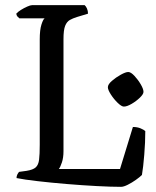

<svg xmlns="http://www.w3.org/2000/svg" viewBox="-20 -724 606 744"><path d="M449 0Q411 0 354.5 -3Q298 -6 238 -11Q178 -16 126 -22Q74 -28 44 -34Q44 -42 47.5 -48.5Q51 -55 54 -58L83 -62Q108 -66 118.5 -75.5Q129 -85 131.5 -105.5Q134 -126 134 -163V-571Q134 -608 140.5 -628.5Q147 -649 153 -653H55Q52 -655 48 -659.5Q44 -664 43 -671Q49 -678 61 -685.5Q73 -693 85.5 -698.5Q98 -704 104 -704H308Q313 -700 317 -691Q321 -682 321 -671L278 -658Q262 -653 250.5 -646.5Q239 -640 232.5 -624Q226 -608 226 -572V-138Q226 -113 220 -95Q214 -77 208 -69H445L495 -232Q512 -232 525 -226.5Q538 -221 543 -216Q543 -173 539 -124Q535 -75 530 -46Q522 -38 506.5 -27Q491 -16 475 -8Q459 0 449 0ZM460 -311Q451 -311 436 -325.5Q421 -340 409.5 -358Q398 -376 398 -386Q398 -397 413.5 -410.5Q429 -424 448 -434.5Q467 -445 477 -445Q487 -445 501 -430Q515 -415 525.5 -397Q536 -379 536 -368Q536 -359 522 -345.5Q508 -332 490 -321.5Q472 -311 460 -311Z"/></svg>

Font: Texturina 72pt Medium
Style: Regular
Weight: 500
Designer: Guillermo Torres Carreño
Foundry: Omnibus-Type
Version: Version 1.002; ttfautohint (v1.8.3)